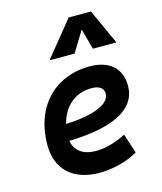

<svg xmlns="http://www.w3.org/2000/svg" viewBox="-119 -882 823 978"><g transform="rotate(-15 293.0 -392.5)"><path d="M295.9 -102.5C228.5 -102.5 186 -133.8 177.2 -187.5C410.2 -193.4 538.6 -257.8 538.6 -381.8C538.6 -473.1 478 -527.3 375.5 -527.3C188 -527.3 63.5 -395 63.5 -195.8C63.5 -66.4 146 9.8 285.6 9.8C350.6 9.8 425.8 -6.8 488.3 -43L454.6 -146C403.3 -118.7 344.7 -102.5 295.9 -102.5ZM454.1 -795.4H336.4L186 -609.9H317.9L384.8 -718.8L414.6 -609.9H538.6ZM183.6 -274.9C205.1 -362.8 269 -417.5 356 -417.5C396 -417.5 418.5 -400.9 418.5 -373C418.5 -316.9 332 -281.2 183.6 -274.9Z"/></g></svg>

Font: Cascadia Mono PL SemiBold
Style: Italic
Weight: 600
Italic angle: -10°
Monospace: yes
Designer: Aaron Bell
Foundry: Saja Typeworks
Version: Version 2404.023